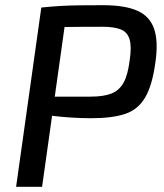

<svg xmlns="http://www.w3.org/2000/svg" viewBox="-20 -719 633 739"><path d="M377 -699Q460 -699 508 -678Q556 -657 573 -608.5Q590 -560 578 -478Q566 -390 538.5 -343.5Q511 -297 461.5 -280.5Q412 -264 332 -264Q292 -264 254 -266.5Q216 -269 183.5 -273Q151 -277 128 -281.5Q105 -286 95 -290L101 -347Q156 -347 214 -347Q272 -347 327 -347Q379 -347 409 -359Q439 -371 455.5 -400.5Q472 -430 479 -486Q487 -538 479 -566.5Q471 -595 445.5 -605.5Q420 -616 374 -616Q289 -616 228 -615Q167 -614 146 -612L139 -690Q178 -694 211.5 -696Q245 -698 283.5 -698.5Q322 -699 377 -699ZM239 -690 142 0H42L139 -690Z"/></svg>

Font: Exo 2 Medium
Style: Italic
Weight: 500
Italic angle: -8°
Designer: Natanael Gama
Foundry: Natanael Gama
Version: Version 2.010